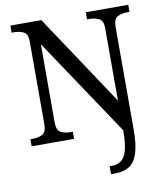

<svg xmlns="http://www.w3.org/2000/svg" viewBox="-100 -796 963 1118"><g transform="rotate(-10 381.5 -237.0)"><path d="M465 240V193H479Q511 193 533.5 176.5Q556 160 567.5 119.5Q579 79 579 9V0L194 -576V-114Q194 -67 218 -54.5Q242 -42 276 -42H289V0H38V-42H51Q85 -42 109 -54.5Q133 -67 133 -114V-604Q133 -648 108.5 -660Q84 -672 51 -672H38V-714H221L579 -175V-604Q579 -648 554.5 -660Q530 -672 497 -672H484V-714H735V-672H722Q688 -672 664 -659.5Q640 -647 640 -600V8Q640 97 623 148Q606 199 572.5 219.5Q539 240 488 240Z"/></g></svg>

Font: Noto Serif NP Hmong
Style: Regular
Weight: 400
Designer: Dalton Maag Ltd
Foundry: Dalton Maag Ltd
Version: Version 1.001